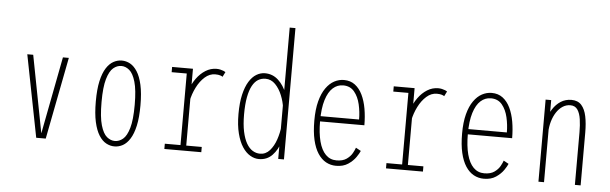

<svg xmlns="http://www.w3.org/2000/svg" viewBox="-50 -977 3700 1165"><g transform="rotate(5 1800.0 -394.5)"><path d="M317 -500H353L256 0H198L100 -500H136L226 -32H227Z M675 11Q649 11 624.5 -2.2Q600 -15.5 580.8 -45.8Q561.5 -76 550.2 -126.5Q539 -177 539 -251Q539 -325 550.2 -375.2Q561.5 -425.5 580.8 -455.5Q600 -485.5 624.5 -498.8Q649 -512 675 -512Q701.5 -512 725.8 -498.8Q750 -485.5 769.2 -455.5Q788.5 -425.5 799.8 -375.2Q811 -325 811 -251Q811 -177 799.8 -126.5Q788.5 -76 769.2 -45.8Q750 -15.5 725.8 -2.2Q701.5 11 675 11ZM675 -22Q701 -22 724 -41Q747 -60 761.5 -109.5Q776 -159 776 -251Q776 -341.5 761.5 -391Q747 -440.5 724 -459.8Q701 -479 675 -479Q649 -479 626 -459.8Q603 -440.5 588.5 -391Q574 -341.5 574 -251Q574 -159 588.5 -109.5Q603 -60 626 -41Q649 -22 675 -22Z M1080 -284Q1080 -326 1093.2 -366.5Q1106.5 -407 1130.2 -440Q1154 -473 1185.2 -492.5Q1216.5 -512 1252 -512Q1264 -512 1275 -509.5Q1286 -507 1294.5 -503.5Q1303 -500 1307 -497L1292 -467Q1288.5 -470.5 1277.2 -474.2Q1266 -478 1247 -478Q1212.5 -478 1183.8 -452.5Q1155 -427 1134.8 -386.8Q1114.5 -346.5 1106 -303ZM1109 -32H1203.5V0H978.5V-32H1074V-468H982V-500H1109V-407Z M1555 11Q1528 11 1501.8 -4.2Q1475.5 -19.5 1454.5 -51.2Q1433.5 -83 1420.8 -132.8Q1408 -182.5 1408 -251Q1408 -319.5 1419.5 -368.8Q1431 -418 1450.5 -449.5Q1470 -481 1495 -496Q1520 -511 1547 -511Q1594 -511 1628.2 -479.5Q1662.5 -448 1681.2 -398Q1700 -348 1700 -292L1674 -312Q1669.5 -348.5 1654 -387Q1638.5 -425.5 1613 -451.8Q1587.5 -478 1553 -478Q1528.5 -478 1508.2 -465.8Q1488 -453.5 1473.2 -426.5Q1458.5 -399.5 1450.2 -356.2Q1442 -313 1442 -251Q1442 -190.5 1451.2 -147Q1460.5 -103.5 1476.5 -75.8Q1492.5 -48 1513.8 -35Q1535 -22 1559 -22Q1593.5 -22 1617.8 -49.2Q1642 -76.5 1656 -117.5Q1670 -158.5 1674 -200L1700 -216Q1700 -160 1684.2 -108Q1668.5 -56 1636.2 -22.5Q1604 11 1555 11ZM1672 0V-71V-800H1707V0Z M1893 -281H2140Q2140 -327 2129.5 -372.8Q2119 -418.5 2094 -448.8Q2069 -479 2026 -479Q1991 -479 1963.8 -454.8Q1936.5 -430.5 1920.8 -380Q1905 -329.5 1905 -251Q1905 -178.5 1918.5 -127.2Q1932 -76 1958.8 -49Q1985.5 -22 2025 -22Q2063 -22 2086 -38.2Q2109 -54.5 2120.5 -75.2Q2132 -96 2136 -109L2167 -92Q2161.5 -78 2144.8 -53.5Q2128 -29 2098.5 -9Q2069 11 2025 11Q1991.5 11 1963.2 -4.5Q1935 -20 1914 -52Q1893 -84 1881.5 -133.5Q1870 -183 1870 -251Q1870 -319.5 1883 -369Q1896 -418.5 1918.5 -450.2Q1941 -482 1969.2 -497Q1997.5 -512 2028 -512Q2067.5 -512 2095.5 -490.8Q2123.5 -469.5 2141 -433Q2158.5 -396.5 2166.8 -349Q2175 -301.5 2175 -249H1893Z M2430 -284Q2430 -326 2443.2 -366.5Q2456.5 -407 2480.2 -440Q2504 -473 2535.2 -492.5Q2566.5 -512 2602 -512Q2614 -512 2625 -509.5Q2636 -507 2644.5 -503.5Q2653 -500 2657 -497L2642 -467Q2638.5 -470.5 2627.2 -474.2Q2616 -478 2597 -478Q2562.5 -478 2533.8 -452.5Q2505 -427 2484.8 -386.8Q2464.5 -346.5 2456 -303ZM2459 -32H2553.5V0H2328.5V-32H2424V-468H2332V-500H2459V-407Z M2793 -281H3040Q3040 -327 3029.5 -372.8Q3019 -418.5 2994 -448.8Q2969 -479 2926 -479Q2891 -479 2863.8 -454.8Q2836.5 -430.5 2820.8 -380Q2805 -329.5 2805 -251Q2805 -178.5 2818.5 -127.2Q2832 -76 2858.8 -49Q2885.5 -22 2925 -22Q2963 -22 2986 -38.2Q3009 -54.5 3020.5 -75.2Q3032 -96 3036 -109L3067 -92Q3061.5 -78 3044.8 -53.5Q3028 -29 2998.5 -9Q2969 11 2925 11Q2891.5 11 2863.2 -4.5Q2835 -20 2814 -52Q2793 -84 2781.5 -133.5Q2770 -183 2770 -251Q2770 -319.5 2783 -369Q2796 -418.5 2818.5 -450.2Q2841 -482 2869.2 -497Q2897.5 -512 2928 -512Q2967.5 -512 2995.5 -490.8Q3023.5 -469.5 3041 -433Q3058.5 -396.5 3066.8 -349Q3075 -301.5 3075 -249H2793Z M3257 0Q3257 -109 3257 -184Q3257 -259 3257 -308Q3257 -357 3257 -387.2Q3257 -417.5 3257 -436Q3257 -454.5 3257 -468.8Q3257 -483 3257 -500H3291V-402V0ZM3479 0V-321Q3479 -363.5 3473.8 -399.5Q3468.5 -435.5 3453.8 -457.2Q3439 -479 3410 -479Q3384.5 -479 3363 -465Q3341.5 -451 3325.5 -426.5Q3309.5 -402 3300.2 -370Q3291 -338 3290 -302H3260Q3260.5 -340 3270.8 -377.2Q3281 -414.5 3300.8 -445Q3320.5 -475.5 3349 -493.8Q3377.5 -512 3414 -512Q3453 -512 3474.8 -487.5Q3496.5 -463 3505.2 -420.2Q3514 -377.5 3514 -322V0Z"/></g></svg>

Font: League Mono Thin Condensed
Style: Regular
Weight: 100
Width: 1
Designer: Tyler Finck
Foundry: The League of Moveable Type / Tyler Finck
Version: Version 2.300;RELEASE